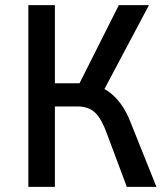

<svg xmlns="http://www.w3.org/2000/svg" viewBox="-20 -725 648 745"><path d="M90 0V-705H193V-402H296L278 -381L441 -705H558L377 -364L332 -397Q367 -392 395.5 -373.5Q424 -355 447.5 -323.5Q471 -292 488 -247L587 0H472L395 -206Q375 -262 350 -287Q325 -312 280 -312H193V0Z"/></svg>

Font: Nunito Sans 7pt Condensed SemiBold
Style: Regular
Weight: 600
Width: 3
Designer: Vernon Adams
Foundry: Vernon Adams
Version: Version 3.101;gftools[0.9.27]